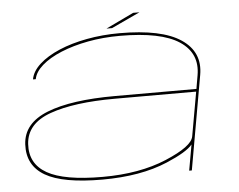

<svg xmlns="http://www.w3.org/2000/svg" viewBox="-49 -726 985 790"><g transform="rotate(-5 443.0 -331.0)"><path d="M701.5 0 720.5 -106.5Q696.5 -77 612.5 -41.5Q501.5 5.5 343 5.5Q180 5.5 107.2 -37Q34.5 -79.5 39 -166.5Q43.5 -253.5 143.5 -293Q243.5 -332.5 424 -332.5H760.5L770 -387.5Q786 -477.5 710.8 -527.5Q635.5 -577.5 465.5 -577.5Q396 -577.5 333.5 -565.8Q271 -554 221.5 -533.5Q172 -513 141.5 -486.2Q111 -459.5 105.5 -430H94Q100 -463.5 131.8 -492.2Q163.5 -521 214.5 -542.8Q265.5 -564.5 330 -576.5Q394.5 -588.5 465 -588.5Q639 -588.5 718.2 -535.2Q797.5 -482 781 -388.5L712.5 0ZM726 -138.5 758.5 -321.5H423Q254 -321.5 155 -286.2Q56 -251 51 -166.5Q46 -85.5 116.2 -45.5Q186.5 -5.5 345 -5.5Q498 -5.5 608.5 -52Q719 -98.5 726 -139ZM413.5 -612 528.5 -667H554.5L436.5 -612Z"/></g></svg>

Font: Anybody UltraExpanded Thin
Style: Italic
Weight: 100
Width: 9
Italic angle: -10°
Designer: Tyler Finck
Foundry: Etcetera Type Company
Version: Version 1.010; ttfautohint (v1.8.3) -l 8 -r 50 -G 200 -x 14 